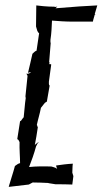

<svg xmlns="http://www.w3.org/2000/svg" viewBox="-20 -643 398 746"><path d="M121 -622C120 -597 121 -568 120 -540L125 -523C126 -521 130 -514 132 -514L122 -446C118 -446 109 -437 106 -434C101 -409 94 -384 89 -361V-360C91 -361 94 -362 96 -362H101C97 -359 86 -354 82 -357H81C84 -356 86 -351 87 -348L79 -270V-268V-267L80 -262C76 -237 75 -210 72 -187C71 -187 67 -182 67 -181L65 -179C65 -177 60 -172 58 -172L47 -102C52 -102 54 -94 56 -91C55 -63 58 -33 58 -9C53 -9 43 -2 38 2C31 29 21 57 14 82L15 83C38 80 66 77 92 74L105 67L107 66C128 66 148 67 169 68V69H171L196 73C218 73 240 73 261 74V73C263 63 263 53 265 42V41L261 28C262 16 261 4 263 -7H262C241 -6 219 -3 198 0C198 4 201 9 202 13C198 10 194 8 190 7L180 4C152 3 119 3 93 6C102 -17 113 -47 120 -74C123 -79 126 -88 130 -90L129 -91C127 -88 116 -83 115 -78C119 -100 124 -125 127 -149L126 -150C126 -152 124 -157 123 -157C127 -177 135 -202 139 -224L154 -243C155 -244 161 -248 162 -248L173 -311C169 -311 170 -322 170 -326C173 -347 176 -371 179 -392C179 -392 180 -394 170 -394L171 -395C171 -396 173 -398 173 -398V-399C172 -399 172 -401 171 -402L177 -476L176 -479V-482V-488C180 -513 181 -540 182 -563C206 -561 235 -559 261 -559H341C342 -567 345 -574 347 -582C347 -584 348 -586 348 -588C349 -587 350 -587 351 -587C350 -586 348 -585 347 -584C347 -585 348 -587 348 -588C351 -599 355 -612 358 -622C336 -621 311 -619 288 -618L198 -611H196L202 -617V-618C201 -617 198 -616 196 -616L190 -617C163 -617 136 -620 111 -623ZM352 -587V-588L351 -587Z"/></svg>

Font: Charger Mayhem
Style: Obl
Weight: 400
Designer: Jasper
Foundry: Cannot Into Space Fonts
Version: Version 0.98